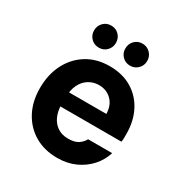

<svg xmlns="http://www.w3.org/2000/svg" viewBox="-169 -847 943 989"><g transform="rotate(30 302.0 -353.0)"><path d="M308 12Q232 12 174.5 -21.5Q117 -55 84.5 -115.5Q52 -176 52 -256Q52 -337 84 -399.5Q116 -462 173.5 -497.5Q231 -533 308 -533Q385 -533 440.5 -499.5Q496 -466 526 -407.5Q556 -349 556 -274Q556 -264 556 -252Q556 -240 554 -226H152V-311H415Q414 -362 384 -391.5Q354 -421 309 -421Q276 -421 248.5 -404Q221 -387 205.5 -354Q190 -321 190 -270V-241Q190 -199 204 -168Q218 -137 244 -119.5Q270 -102 307 -102Q345 -102 366 -115.5Q387 -129 399 -151H542Q528 -105 495 -68Q462 -31 414.5 -9.5Q367 12 308 12ZM210 -587Q182 -587 163.5 -606Q145 -625 145 -652Q145 -680 163.5 -699Q182 -718 210 -718Q238 -718 256.5 -699Q275 -680 275 -652Q275 -625 256.5 -606Q238 -587 210 -587ZM396 -587Q368 -587 349.5 -606Q331 -625 331 -652Q331 -680 349.5 -699Q368 -718 396 -718Q423 -718 442 -699Q461 -680 461 -652Q461 -625 442 -606Q423 -587 396 -587Z"/></g></svg>

Font: DM Sans 10pt ExtraBold
Style: Regular
Weight: 800
Version: Version 4.004;gftools[0.9.30]